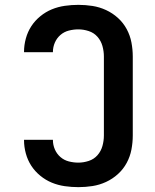

<svg xmlns="http://www.w3.org/2000/svg" viewBox="-20 -763 640 791"><path d="M303 8Q275 8 247 4Q219 0 193.5 -10.5Q168 -21 146 -39Q124 -57 109 -80Q94 -103 86.5 -130.5Q79 -158 79 -185Q79 -186 79 -186Q79 -186 79 -187H198Q198 -186 198 -186Q198 -186 198 -186Q198 -166 206 -147.5Q214 -129 229 -116Q244 -103 263.5 -98Q283 -93 303 -93Q324 -93 345.5 -100Q367 -107 381.5 -123.5Q396 -140 402 -161.5Q408 -183 408 -205V-530Q408 -552 402 -573.5Q396 -595 381.5 -611.5Q367 -628 345.5 -635Q324 -642 303 -642Q283 -642 263.5 -637Q244 -632 229 -619Q214 -606 206 -587.5Q198 -569 198 -549Q198 -549 198 -549Q198 -549 198 -548H79Q79 -549 79 -549Q79 -549 79 -550Q79 -577 86.5 -604.5Q94 -632 109 -655Q124 -678 146 -696Q168 -714 193.5 -724.5Q219 -735 247 -739Q275 -743 303 -743Q332 -743 361 -738.5Q390 -734 417 -721.5Q444 -709 466 -689Q488 -669 502 -643Q516 -617 521.5 -588Q527 -559 527 -530V-205Q527 -176 521.5 -147Q516 -118 502 -92Q488 -66 466 -46Q444 -26 417 -13.5Q390 -1 361 3.5Q332 8 303 8Z"/></svg>

Font: Iosevka Custom Extended
Style: Bold
Weight: 700
Width: 7
Monospace: yes
Designer: Belleve Invis
Foundry: Belleve Invis
Version: Version 11.2.4; ttfautohint (v1.8.4)